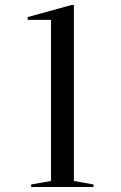

<svg xmlns="http://www.w3.org/2000/svg" viewBox="-20 -744 482 764"><path d="M104 0V-10L183 -24V-665H90V-676L264 -724H274V-24L352 -10V0Z"/></svg>

Font: Kalnia SemiExpanded Light
Style: Regular
Weight: 300
Width: 6
Designer: Frida Medrano
Foundry: Frida Medrano
Version: Version 1.105